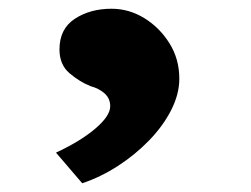

<svg xmlns="http://www.w3.org/2000/svg" viewBox="-20 -186 575 439"><path d="M168 233 108 163Q164 137 198 108Q232 79 232 57Q232 39 219 27.5Q206 16 187 11Q162 1 139 -18.5Q116 -38 116 -73Q116 -120 151 -143Q186 -166 235 -166Q275 -166 310 -144.5Q345 -123 367.5 -87Q390 -51 390 -6Q390 29 371.5 65.5Q353 102 321 135Q289 168 249.5 193.5Q210 219 168 233Z"/></svg>

Font: Lexend Zetta ExtraBold
Style: Regular
Weight: 800
Designer: Bonnie Shaver-Troup, Thomas Jockin
Foundry: Lexend
Version: Version 1.007